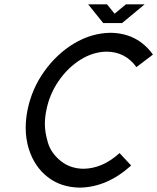

<svg xmlns="http://www.w3.org/2000/svg" viewBox="-20 -859 729 890"><path d="M350.1 10.7H349.1Q261.7 9.3 200.7 -38.6Q139.6 -86.4 113.8 -168Q99.1 -214.4 99.1 -266.6Q99.1 -305.7 107.4 -348.1Q127 -446.8 185.3 -528.3Q243.7 -609.9 323.7 -657.7Q403.8 -705.6 491.7 -707H492.7Q617.7 -705.1 689 -606L612.3 -547.9Q561.5 -618.7 474.6 -619.6Q411.6 -618.7 353.5 -582.5Q295.4 -546.4 252.4 -484.6Q209.5 -422.9 194.8 -348.1Q188 -314.5 188 -283.7Q188 -245.6 202.1 -197.8Q216.3 -149.9 260.3 -113.8Q304.2 -77.6 366.7 -76.7Q455.1 -77.6 534.2 -149.4L587.9 -91.8Q476.6 8.8 350.1 10.7ZM545.9 -752H458.5L388.7 -838.9H476.1L511.2 -795.4L563.5 -838.9H650.4Z"/></svg>

Font: Qaz
Style: Italic
Weight: 400
Italic angle: -11.25°
Designer: GGBotNet
Foundry: f0n7
Version: 0.70